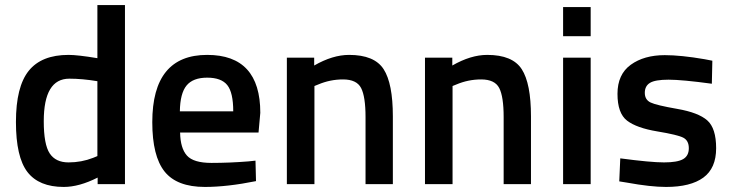

<svg xmlns="http://www.w3.org/2000/svg" viewBox="-20 -728 2890 759"><path d="M474 -708V0H366V-26Q293 11 232 11Q134 11 88.5 -48Q43 -107 43 -246Q43 -385 93.5 -448Q144 -511 251 -511Q287 -511 365 -498V-708ZM348 -104 365 -111V-407Q305 -417 254 -417Q153 -417 153 -249Q153 -157 176.5 -121.5Q200 -86 251 -86Q302 -86 348 -104Z M962 -90 990 -93 992 -12Q878 11 790 11Q679 11 630.5 -50Q582 -111 582 -245Q582 -511 799 -511Q1009 -511 1009 -282L1002 -204H692Q693 -142 719 -113Q745 -84 816 -84Q887 -84 962 -90ZM902 -288Q902 -362 878.5 -391.5Q855 -421 799 -421Q743 -421 717.5 -390Q692 -359 691 -288Z M1223 0H1114V-500H1222V-469Q1295 -511 1360 -511Q1460 -511 1496.5 -454.5Q1533 -398 1533 -268V0H1425V-265Q1425 -346 1407.5 -380Q1390 -414 1336 -414Q1285 -414 1238 -394L1223 -388Z M1769 0H1660V-500H1768V-469Q1841 -511 1906 -511Q2006 -511 2042.5 -454.5Q2079 -398 2079 -268V0H1971V-265Q1971 -346 1953.5 -380Q1936 -414 1882 -414Q1831 -414 1784 -394L1769 -388Z M2206 0V-500H2315V0ZM2206 -585V-700H2315V-585Z M2794 -397Q2676 -413 2623 -413Q2570 -413 2549.5 -400.5Q2529 -388 2529 -361Q2529 -334 2551.5 -323Q2574 -312 2657.5 -297.5Q2741 -283 2776 -252Q2811 -221 2811 -142Q2811 -63 2760.5 -26Q2710 11 2613 11Q2552 11 2459 -6L2428 -11L2432 -102Q2552 -86 2605 -86Q2658 -86 2680.5 -99Q2703 -112 2703 -142Q2703 -172 2681.5 -183.5Q2660 -195 2578.5 -208.5Q2497 -222 2459 -251Q2421 -280 2421 -357Q2421 -434 2473.5 -472Q2526 -510 2608 -510Q2672 -510 2765 -494L2796 -488Z"/></svg>

Font: TitilliumWebSemiBold
Style: Bold
Weight: 600
Version: Version 1.001;PS 57.000;hotconv 1.0.70;makeotf.lib2.5.55311